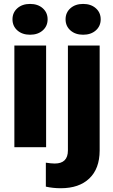

<svg xmlns="http://www.w3.org/2000/svg" viewBox="-20 -765 585 998"><path d="M219.7 0H54.7V-528.3H219.7ZM44.9 -664.6Q44.9 -699.7 70.3 -722.2Q95.7 -744.6 136.2 -744.6Q176.8 -744.6 202.1 -722.2Q227.5 -699.7 227.5 -664.6Q227.5 -629.4 202.1 -606.9Q176.8 -584.5 136.2 -584.5Q95.7 -584.5 70.3 -606.9Q44.9 -629.4 44.9 -664.6ZM498 -528.3V18.1Q497.6 111.8 444.3 162.6Q391.1 213.4 295.9 213.4Q254.9 213.4 218.3 205.1V80.6Q246.6 85 264.6 85Q333 85 333 17.1V-528.3ZM320.8 -664.6Q320.8 -699.7 346.2 -722.2Q371.6 -744.6 412.1 -744.6Q452.6 -744.6 478 -722.2Q503.4 -699.7 503.4 -664.6Q503.4 -629.4 478 -606.9Q452.6 -584.5 412.1 -584.5Q371.6 -584.5 346.2 -606.9Q320.8 -629.4 320.8 -664.6Z"/></svg>

Font: Roboto Black
Style: Regular
Weight: 900
Designer: Google
Version: Version 2.134; 2016